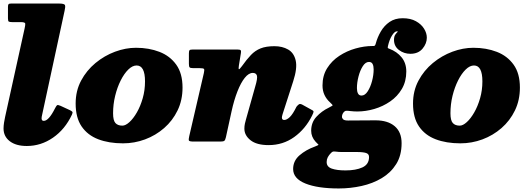

<svg xmlns="http://www.w3.org/2000/svg" viewBox="-26 -800 3009 1085"><path d="M339 -739 212 -151Q209 -139 209 -131Q209 -117 221.5 -117Q249.5 -117 285 -188Q292 -201.5 296.2 -205.2Q300.5 -209 316 -202L368 -178Q379.5 -172.5 382.8 -168.2Q386 -164 380.5 -152Q341.5 -69 273.5 -22Q205.5 25 125.5 25Q64.5 25 29.2 -2Q-6 -29 -6 -74Q-6 -88.5 -3.2 -107Q-0.5 -125.5 3 -140L113 -639Q117 -656.5 116.8 -665.8Q116.5 -675 92 -675H44.5Q29 -675 24 -677.8Q19 -680.5 19 -696V-760.5Q19 -772.5 22.2 -776.2Q25.5 -780 37 -780H307Q338 -780 341.2 -771Q344.5 -762 339 -739Z M401.5 -215Q401.5 -286.5 432.2 -344.2Q463 -402 513.5 -443.8Q564 -485.5 624 -507.8Q684 -530 742.5 -530Q815.5 -530 875 -507Q934.5 -484 970 -434.5Q1005.5 -385 1005.5 -305Q1005.5 -234 977.5 -176Q949.5 -118 901.5 -76.2Q853.5 -34.5 793.5 -12.2Q733.5 10 669 10Q589.5 10 529.2 -13Q469 -36 435.2 -85.5Q401.5 -135 401.5 -215ZM613 -160Q613 -119.5 626.2 -104.8Q639.5 -90 665.5 -90Q683.5 -90 705.5 -110Q727.5 -130 747.5 -164.8Q767.5 -199.5 780.5 -244.8Q793.5 -290 793.5 -340Q793.5 -430 746 -430Q722.5 -430 699 -407Q675.5 -384 656 -345.2Q636.5 -306.5 624.8 -258.5Q613 -210.5 613 -160Z M1061.5 -520H1317Q1330 -520 1333.8 -516.2Q1337.5 -512.5 1335.5 -501L1324 -430Q1321 -411 1324 -409Q1327 -407 1341 -426Q1368 -464 1391.8 -489Q1415.5 -514 1446.5 -526.5Q1477.5 -539 1525 -539Q1569.5 -539 1602.2 -520.2Q1635 -501.5 1645 -458.2Q1655 -415 1631 -341L1571 -155Q1567 -142 1567 -136Q1567 -122 1580 -122Q1594.5 -122 1611.8 -138.5Q1629 -155 1649.5 -197Q1657.5 -207 1663.8 -210.8Q1670 -214.5 1681.5 -209L1728.5 -183Q1746 -175 1746 -169.2Q1746 -163.5 1737.5 -146.5Q1700 -71 1636.5 -25.5Q1573 20 1492 20Q1424.5 20 1389.8 -7.5Q1355 -35 1355 -73Q1355 -87.5 1357.8 -100.8Q1360.5 -114 1364 -125L1416 -310Q1430.5 -358 1425.8 -373Q1421 -388 1402.5 -388Q1379.5 -388 1357.2 -360.2Q1335 -332.5 1315.8 -283.5Q1296.5 -234.5 1282.5 -170.5L1250.5 -24Q1247 -8.5 1241.5 -4.2Q1236 0 1218.5 0H1069.5Q1044 0 1041.5 -6Q1039 -12 1043.5 -31L1126 -387Q1130 -405 1127 -410Q1124 -415 1100.5 -415H1065Q1049.5 -415 1045.5 -419.5Q1041.5 -424 1041.5 -439V-498Q1041.5 -512 1044.8 -516Q1048 -520 1061.5 -520Z M1630.5 155Q1630.5 109 1666.5 77.8Q1702.5 46.5 1754 28Q1776.5 19.5 1773.5 17.2Q1770.5 15 1757.5 1Q1732.5 -26.5 1732.5 -61Q1732.5 -108 1762 -140Q1791.5 -172 1832 -191.5Q1854 -203 1854.2 -204.8Q1854.5 -206.5 1838.5 -222Q1818.5 -240 1807.5 -263.8Q1796.5 -287.5 1796.5 -317Q1796.5 -373 1822.8 -414.8Q1849 -456.5 1891.2 -484.2Q1933.5 -512 1983 -526Q2032.5 -540 2079 -540H2081.5Q2088.5 -539.5 2091.8 -542Q2095 -544.5 2097.5 -554Q2107 -589.5 2126 -622.2Q2145 -655 2175.5 -676Q2206 -697 2249.5 -697Q2294 -697 2324.2 -680.2Q2354.5 -663.5 2370.2 -638.2Q2386 -613 2386 -587Q2386 -554 2361.8 -525Q2337.5 -496 2293 -496Q2257 -496 2228.8 -517.2Q2200.5 -538.5 2200.5 -575Q2200.5 -594 2208 -604.5Q2215.5 -615 2220.2 -619Q2225 -623 2217 -623Q2204 -623 2189.2 -599.5Q2174.5 -576 2166.5 -540.5Q2164.5 -531.5 2165.5 -529.2Q2166.5 -527 2174 -524.5Q2217 -508.5 2243.5 -476Q2270 -443.5 2270 -396Q2270 -340 2245 -297.5Q2220 -255 2179 -226.8Q2138 -198.5 2089.2 -184.2Q2040.5 -170 1993 -170Q1974 -170 1952.5 -172.5Q1938.5 -174.5 1930.2 -174Q1922 -173.5 1914 -163Q1906.5 -152 1906.5 -140Q1906.5 -132 1913.5 -125.5Q1920.5 -119 1940 -119Q1948.5 -119 1969.8 -119.2Q1991 -119.5 2016.5 -119.5Q2042 -119.5 2064 -119.8Q2086 -120 2096 -120Q2165.5 -120 2204.5 -86.8Q2243.5 -53.5 2243.5 9Q2243.5 78.5 2213 127.2Q2182.5 176 2131.5 206.5Q2080.5 237 2017.2 251Q1954 265 1888.5 265Q1769 265 1699.8 237Q1630.5 209 1630.5 155ZM1991 -302Q1991 -283.5 1997 -271.8Q2003 -260 2017 -260Q2036.5 -260 2052 -284Q2067.5 -308 2076.5 -342.2Q2085.5 -376.5 2085.5 -408Q2085.5 -427 2079.5 -438.5Q2073.5 -450 2059 -450Q2039.5 -450 2024.2 -426.2Q2009 -402.5 2000 -368Q1991 -333.5 1991 -302ZM1844 65Q1833 76 1826.5 88.2Q1820 100.5 1820 115Q1819.5 142.5 1848.8 152.8Q1878 163 1926.5 163Q1985 163 2022 146Q2059 129 2059.5 88Q2060 70.5 2043.5 64.8Q2027 59 1989 59H1904.5Q1888 59 1874 57Q1861.5 55.5 1856.2 56.5Q1851 57.5 1844 65Z M2308 -215Q2308 -286.5 2338.8 -344.2Q2369.5 -402 2420 -443.8Q2470.5 -485.5 2530.5 -507.8Q2590.5 -530 2649 -530Q2722 -530 2781.5 -507Q2841 -484 2876.5 -434.5Q2912 -385 2912 -305Q2912 -234 2884 -176Q2856 -118 2808 -76.2Q2760 -34.5 2700 -12.2Q2640 10 2575.5 10Q2496 10 2435.8 -13Q2375.5 -36 2341.8 -85.5Q2308 -135 2308 -215ZM2519.5 -160Q2519.5 -119.5 2532.8 -104.8Q2546 -90 2572 -90Q2590 -90 2612 -110Q2634 -130 2654 -164.8Q2674 -199.5 2687 -244.8Q2700 -290 2700 -340Q2700 -430 2652.5 -430Q2629 -430 2605.5 -407Q2582 -384 2562.5 -345.2Q2543 -306.5 2531.2 -258.5Q2519.5 -210.5 2519.5 -160Z"/></svg>

Font: Besley* Fatface
Style: Italic
Weight: 900
Italic angle: -13°
Designer: Owen Earl
Foundry: indestructible type*
Version: Version 3.000; ttfautohint (v1.8.3)